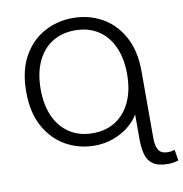

<svg xmlns="http://www.w3.org/2000/svg" viewBox="-95 -797 1020 1072"><g transform="rotate(-10 415.5 -260.5)"><path d="M773 187Q715 187 686 166Q657 145 647.5 107.5Q638 70 638 22V-117Q616 -80 578 -50Q540 -20 491 -2.5Q442 15 387 15Q299 15 225 -26Q151 -67 106 -147.5Q61 -228 61 -347Q61 -466 106 -546.5Q151 -627 225.5 -667.5Q300 -708 388 -708Q477 -708 551 -667.5Q625 -627 670 -546.5Q715 -466 715 -347V30Q715 77 730 99.5Q745 122 782 122Q795 122 804.5 120Q814 118 821 116L831 178Q821 181 805.5 184Q790 187 773 187ZM388 -55Q463 -55 518 -90.5Q573 -126 603 -191.5Q633 -257 633 -347Q633 -437 603 -502.5Q573 -568 518 -603Q463 -638 388 -638Q313 -638 258 -603Q203 -568 173 -502.5Q143 -437 143 -347Q143 -257 173 -191.5Q203 -126 258 -90.5Q313 -55 388 -55Z"/></g></svg>

Font: Ubuntu Sans
Style: Regular
Weight: 400
Designer: Dalton Maag Ltd
Foundry: Dalton Maag Ltd
Version: Version 1.006; ttfautohint (v1.8.4.7-5d5b)